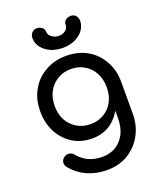

<svg xmlns="http://www.w3.org/2000/svg" viewBox="-178 -892 1030 1229"><g transform="rotate(-20 337.5 -277.0)"><path d="M318.4 3.9Q243.2 3.9 185.5 -31.2Q127.9 -67.4 94.7 -128.9Q61.5 -192.4 61.5 -273.4Q61.5 -355.5 97.7 -418Q132.8 -480.5 195.3 -514.6Q256.8 -550.8 337.9 -550.8Q418 -550.8 480.5 -515.6Q542 -480.5 577.1 -417Q613.3 -355.5 613.3 -273.4Q593.8 -273.4 553.7 -273.4Q553.7 -192.4 523.4 -129.9Q493.2 -67.4 440.4 -31.2Q386.7 3.9 318.4 3.9ZM335.9 226.6Q264.6 226.6 203.1 199.2Q140.6 170.9 97.7 117.2Q85 99.6 88.9 82Q91.8 64.5 108.4 52.7Q126 41 145.5 44.9Q165 48.8 176.8 65.4Q204.1 98.6 245.1 118.2Q286.1 136.7 337.9 136.7Q385.7 136.7 426.8 114.3Q466.8 90.8 491.2 45.9Q514.6 1 514.6 -64.5Q514.6 -111.3 514.6 -206.1Q523.4 -227.5 547.9 -293.9Q564.5 -289.1 613.3 -273.4Q613.3 -218.8 613.3 -56.6Q613.3 22.5 578.1 86.9Q543 151.4 480.5 189.5Q418 226.6 335.9 226.6ZM337.9 -85.9Q389.6 -85.9 429.7 -110.4Q469.7 -133.8 492.2 -175.8Q514.6 -217.8 514.6 -273.4Q514.6 -328.1 492.2 -370.1Q469.7 -413.1 429.7 -436.5Q389.6 -460.9 337.9 -460.9Q286.1 -460.9 246.1 -436.5Q206.1 -413.1 182.6 -370.1Q160.2 -328.1 160.2 -273.4Q160.2 -217.8 182.6 -175.8Q206.1 -133.8 246.1 -110.4Q286.1 -85.9 337.9 -85.9ZM337.9 -605.5Q293 -605.5 255.9 -621.1Q218.8 -637.7 197.3 -666Q174.8 -695.3 174.8 -730.5Q174.8 -752 188.5 -766.6Q201.2 -781.2 222.7 -781.2Q241.2 -781.2 255.9 -769.5Q271.5 -758.8 271.5 -740.2Q271.5 -716.8 293 -702.1Q314.5 -686.5 337.9 -686.5Q369.1 -686.5 386.7 -702.1Q404.3 -716.8 404.3 -740.2Q404.3 -758.8 418.9 -769.5Q433.6 -781.2 453.1 -781.2Q474.6 -781.2 487.3 -766.6Q500 -752 500 -730.5Q500 -695.3 477.5 -666Q456.1 -637.7 418.9 -621.1Q382.8 -605.5 337.9 -605.5Z"/></g></svg>

Font: Abed
Style: Bold
Weight: 700
Designer: Johan Aakerlund
Version: Version 3.105